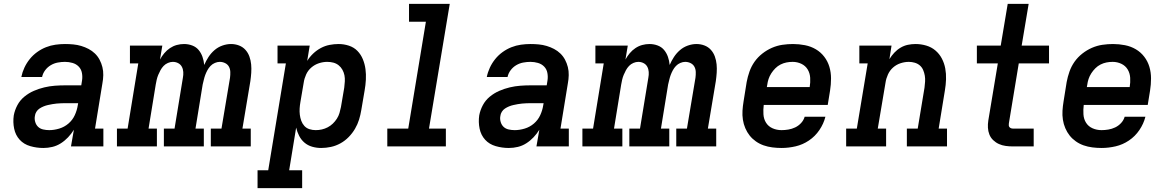

<svg xmlns="http://www.w3.org/2000/svg" viewBox="-20 -755 6040 990"><path d="M203 8Q169 8 136 -1.5Q103 -11 81.5 -34.5Q60 -58 53 -91.5Q46 -125 51 -160Q56 -187 69.5 -212.5Q83 -238 105.5 -256.5Q128 -275 154.5 -286.5Q181 -298 208.5 -304.5Q236 -311 263 -313Q290 -315 317 -315H399L403 -340Q406 -359 402.5 -378.5Q399 -398 386 -411.5Q373 -425 354 -430.5Q335 -436 315 -436Q297 -436 278 -432.5Q259 -429 242 -419Q225 -409 213 -393Q201 -377 197 -358H90Q95 -383 106 -406.5Q117 -430 133.5 -450.5Q150 -471 171.5 -486.5Q193 -502 217 -511.5Q241 -521 266 -524.5Q291 -528 315 -528Q337 -528 358 -526Q379 -524 399 -518Q419 -512 437 -502.5Q455 -493 469.5 -479Q484 -465 493.5 -447Q503 -429 508 -409Q513 -389 512.5 -367.5Q512 -346 508 -325L470 -92H513V0H346L361 -86Q348 -65 331 -47Q314 -29 293.5 -16Q273 -3 250 2.5Q227 8 204 8ZM234 -84Q259 -84 285.5 -92Q312 -100 333 -118Q354 -136 365.5 -161Q377 -186 381 -212L383 -223H317Q306 -223 294.5 -222.5Q283 -222 272 -221Q261 -220 250 -218Q239 -216 227.5 -213.5Q216 -211 205 -206.5Q194 -202 184 -195.5Q174 -189 167.5 -178.5Q161 -168 160 -157Q157 -142 161.5 -126.5Q166 -111 176.5 -101Q187 -91 202.5 -87.5Q218 -84 234 -84Z M583 0V-92H638L693 -428H650V-520H817L805 -448Q814 -465 827 -480.5Q840 -496 856.5 -507Q873 -518 891.5 -523Q910 -528 929 -528Q951 -528 971 -520.5Q991 -513 1004 -497.5Q1017 -482 1024 -462Q1031 -442 1033 -420Q1042 -441 1055 -461Q1068 -481 1086 -496.5Q1104 -512 1126.5 -520Q1149 -528 1171 -528Q1171 -528 1171 -528Q1171 -528 1171 -528Q1193 -528 1212.5 -520.5Q1232 -513 1245.5 -498Q1259 -483 1266 -463.5Q1273 -444 1275 -423Q1277 -402 1275.5 -380Q1274 -358 1271 -337L1230 -92H1273V0H1067V-92H1122L1166 -354Q1168 -369 1167.5 -384Q1167 -399 1160.5 -411Q1154 -423 1141 -429.5Q1128 -436 1113 -436Q1101 -436 1088 -430.5Q1075 -425 1065.5 -415Q1056 -405 1049.5 -393Q1043 -381 1038.5 -369Q1034 -357 1031 -344Q1028 -331 1025 -319L988 -92H1031V0H825V-92H880L923 -354Q926 -369 925 -384Q924 -399 917.5 -411Q911 -423 898.5 -429.5Q886 -436 871 -436Q859 -436 846 -430.5Q833 -425 823.5 -415Q814 -405 807.5 -393Q801 -381 796 -369Q791 -357 788 -344Q785 -331 783 -319L746 -92H789V0Z M1308 215V123H1363L1454 -428H1411V-520H1577L1564 -441Q1577 -462 1595 -479Q1613 -496 1634.5 -507.5Q1656 -519 1679.5 -523.5Q1703 -528 1726 -528Q1753 -528 1779 -519.5Q1805 -511 1823 -492.5Q1841 -474 1851 -449.5Q1861 -425 1864.5 -398.5Q1868 -372 1866.5 -344Q1865 -316 1860 -288L1843 -188Q1839 -163 1831.5 -138.5Q1824 -114 1810.5 -91Q1797 -68 1778 -48.5Q1759 -29 1735.5 -16Q1712 -3 1686.5 2.5Q1661 8 1636 8Q1612 8 1589.5 1.5Q1567 -5 1550 -19.5Q1533 -34 1522.5 -54.5Q1512 -75 1507 -97L1471 123H1538V215ZM1608 -84Q1624 -84 1639.5 -87.5Q1655 -91 1669.5 -98.5Q1684 -106 1696 -117.5Q1708 -129 1717 -143Q1726 -157 1730.5 -172.5Q1735 -188 1738 -203L1755 -303Q1757 -319 1758 -335.5Q1759 -352 1756 -367Q1753 -382 1745.5 -395.5Q1738 -409 1726 -418.5Q1714 -428 1699 -432Q1684 -436 1667 -436Q1667 -436 1667 -436Q1667 -436 1667 -436Q1646 -436 1624.5 -429Q1603 -422 1585.5 -407Q1568 -392 1558.5 -371Q1549 -350 1546 -329L1529 -229Q1526 -212 1525 -195.5Q1524 -179 1526 -163Q1528 -147 1533.5 -132Q1539 -117 1549.5 -105.5Q1560 -94 1575.5 -89Q1591 -84 1608 -84Z M1977 0V-92H2085L2176 -643H2089V-735H2299L2192 -92H2279V0Z M2603 8Q2569 8 2536 -1.5Q2503 -11 2481.5 -34.5Q2460 -58 2453 -91.5Q2446 -125 2451 -160Q2456 -187 2469.5 -212.5Q2483 -238 2505.5 -256.5Q2528 -275 2554.5 -286.5Q2581 -298 2608.5 -304.5Q2636 -311 2663 -313Q2690 -315 2717 -315H2799L2803 -340Q2806 -359 2802.5 -378.5Q2799 -398 2786 -411.5Q2773 -425 2754 -430.5Q2735 -436 2715 -436Q2697 -436 2678 -432.5Q2659 -429 2642 -419Q2625 -409 2613 -393Q2601 -377 2597 -358H2490Q2495 -383 2506 -406.5Q2517 -430 2533.5 -450.5Q2550 -471 2571.5 -486.5Q2593 -502 2617 -511.5Q2641 -521 2666 -524.5Q2691 -528 2715 -528Q2737 -528 2758 -526Q2779 -524 2799 -518Q2819 -512 2837 -502.5Q2855 -493 2869.5 -479Q2884 -465 2893.5 -447Q2903 -429 2908 -409Q2913 -389 2912.5 -367.5Q2912 -346 2908 -325L2870 -92H2913V0H2746L2761 -86Q2748 -65 2731 -47Q2714 -29 2693.5 -16Q2673 -3 2650 2.5Q2627 8 2604 8ZM2634 -84Q2659 -84 2685.5 -92Q2712 -100 2733 -118Q2754 -136 2765.5 -161Q2777 -186 2781 -212L2783 -223H2717Q2706 -223 2694.5 -222.5Q2683 -222 2672 -221Q2661 -220 2650 -218Q2639 -216 2627.5 -213.5Q2616 -211 2605 -206.5Q2594 -202 2584 -195.5Q2574 -189 2567.5 -178.5Q2561 -168 2560 -157Q2557 -142 2561.5 -126.5Q2566 -111 2576.5 -101Q2587 -91 2602.5 -87.5Q2618 -84 2634 -84Z M2983 0V-92H3038L3093 -428H3050V-520H3217L3205 -448Q3214 -465 3227 -480.5Q3240 -496 3256.5 -507Q3273 -518 3291.5 -523Q3310 -528 3329 -528Q3351 -528 3371 -520.5Q3391 -513 3404 -497.5Q3417 -482 3424 -462Q3431 -442 3433 -420Q3442 -441 3455 -461Q3468 -481 3486 -496.5Q3504 -512 3526.5 -520Q3549 -528 3571 -528Q3571 -528 3571 -528Q3571 -528 3571 -528Q3593 -528 3612.5 -520.5Q3632 -513 3645.5 -498Q3659 -483 3666 -463.5Q3673 -444 3675 -423Q3677 -402 3675.5 -380Q3674 -358 3671 -337L3630 -92H3673V0H3467V-92H3522L3566 -354Q3568 -369 3567.5 -384Q3567 -399 3560.5 -411Q3554 -423 3541 -429.5Q3528 -436 3513 -436Q3501 -436 3488 -430.5Q3475 -425 3465.5 -415Q3456 -405 3449.5 -393Q3443 -381 3438.5 -369Q3434 -357 3431 -344Q3428 -331 3425 -319L3388 -92H3431V0H3225V-92H3280L3323 -354Q3326 -369 3325 -384Q3324 -399 3317.5 -411Q3311 -423 3298.5 -429.5Q3286 -436 3271 -436Q3259 -436 3246 -430.5Q3233 -425 3223.5 -415Q3214 -405 3207.5 -393Q3201 -381 3196 -369Q3191 -357 3188 -344Q3185 -331 3183 -319L3146 -92H3189V0Z M4010 8Q3986 8 3962.5 5Q3939 2 3917.5 -5.5Q3896 -13 3877.5 -26Q3859 -39 3845.5 -56Q3832 -73 3823 -94Q3814 -115 3810.5 -138Q3807 -161 3808.5 -184.5Q3810 -208 3814 -232L3830 -332Q3835 -359 3844.5 -386Q3854 -413 3870.5 -436.5Q3887 -460 3910.5 -478.5Q3934 -497 3960.5 -508.5Q3987 -520 4014.5 -524Q4042 -528 4069 -528Q4100 -528 4130.5 -522Q4161 -516 4186.5 -501Q4212 -486 4230 -462.5Q4248 -439 4256.5 -410.5Q4265 -382 4265 -350.5Q4265 -319 4260 -288L4248 -214H3918Q3915 -190 3916.5 -165.5Q3918 -141 3930 -122Q3942 -103 3963.5 -93.5Q3985 -84 4010 -84Q4027 -84 4045 -87Q4063 -90 4080 -98Q4097 -106 4110.5 -120.5Q4124 -135 4129 -153H4236Q4227 -117 4205 -84.5Q4183 -52 4151 -30.5Q4119 -9 4082.5 -0.5Q4046 8 4010 8ZM3934 -306H4155Q4159 -330 4157.5 -354Q4156 -378 4144.5 -397Q4133 -416 4112 -426Q4091 -436 4067 -436Q4051 -436 4035.5 -433Q4020 -430 4005 -422.5Q3990 -415 3978 -403Q3966 -391 3957 -377Q3948 -363 3943 -348Q3938 -333 3936 -317Z M4343 0V-92H4398L4454 -428H4411V-520H4577L4566 -450Q4577 -468 4591.5 -483.5Q4606 -499 4624 -509.5Q4642 -520 4661.5 -524Q4681 -528 4701 -528Q4729 -528 4756 -520Q4783 -512 4803.5 -494.5Q4824 -477 4836.5 -453Q4849 -429 4854 -402Q4859 -375 4858 -346Q4857 -317 4852 -288L4820 -92H4863V0H4656V-92H4712L4747 -303Q4749 -319 4750 -334.5Q4751 -350 4748.5 -365Q4746 -380 4740 -394Q4734 -408 4723 -417.5Q4712 -427 4697 -431.5Q4682 -436 4666 -436Q4645 -436 4623.5 -429Q4602 -422 4585 -407Q4568 -392 4558.5 -371Q4549 -350 4546 -329L4506 -92H4549V0Z M5203 0Q5184 0 5165.5 -2.5Q5147 -5 5130.5 -12.5Q5114 -20 5101 -32.5Q5088 -45 5081.5 -61.5Q5075 -78 5074 -96.5Q5073 -115 5076 -134L5125 -428H5017V-520H5140L5176 -735H5284L5248 -520H5389V-428H5233L5182 -119Q5181 -114 5181.5 -108.5Q5182 -103 5185 -99.5Q5188 -96 5192.5 -94Q5197 -92 5203 -92H5310V0Z M5660 8Q5636 8 5612.5 5Q5589 2 5567.5 -5.5Q5546 -13 5527.5 -26Q5509 -39 5495.5 -56Q5482 -73 5473 -94Q5464 -115 5460.5 -138Q5457 -161 5458.5 -184.5Q5460 -208 5464 -232L5480 -332Q5485 -359 5494.5 -386Q5504 -413 5520.5 -436.5Q5537 -460 5560.5 -478.5Q5584 -497 5610.5 -508.5Q5637 -520 5664.5 -524Q5692 -528 5719 -528Q5750 -528 5780.5 -522Q5811 -516 5836.5 -501Q5862 -486 5880 -462.5Q5898 -439 5906.5 -410.5Q5915 -382 5915 -350.5Q5915 -319 5910 -288L5898 -214H5568Q5565 -190 5566.5 -165.5Q5568 -141 5580 -122Q5592 -103 5613.5 -93.5Q5635 -84 5660 -84Q5677 -84 5695 -87Q5713 -90 5730 -98Q5747 -106 5760.5 -120.5Q5774 -135 5779 -153H5886Q5877 -117 5855 -84.5Q5833 -52 5801 -30.5Q5769 -9 5732.5 -0.5Q5696 8 5660 8ZM5584 -306H5805Q5809 -330 5807.5 -354Q5806 -378 5794.5 -397Q5783 -416 5762 -426Q5741 -436 5717 -436Q5701 -436 5685.5 -433Q5670 -430 5655 -422.5Q5640 -415 5628 -403Q5616 -391 5607 -377Q5598 -363 5593 -348Q5588 -333 5586 -317Z"/></svg>

Font: Iosevka Etoile SmBdObl
Style: Regular
Weight: 600
Italic angle: -9°
Designer: Belleve Invis
Foundry: Belleve Invis
Version: Version 15.5.2; ttfautohint (v1.8.4)